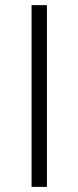

<svg xmlns="http://www.w3.org/2000/svg" viewBox="-20 -731 307 751"><path d="M163.6 -710.9V0H103.5V-710.9Z"/></svg>

Font: Vazirmatn RD UI ExtraLight
Style: Regular
Weight: 200
Designer: Saber Rastikerdar
Foundry: Saber Rastikerdar
Version: Version 33.003